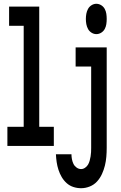

<svg xmlns="http://www.w3.org/2000/svg" viewBox="-20 -770 640 1013"><path d="M488 -590Q475 -590 463 -597.5Q451 -605 444.5 -617Q438 -629 435.5 -642.5Q433 -656 433 -670Q433 -684 435.5 -697.5Q438 -711 444.5 -723Q451 -735 463 -742.5Q475 -750 488 -750Q502 -750 514 -742.5Q526 -735 532.5 -723Q539 -711 541 -697.5Q543 -684 543 -670Q543 -656 541 -642.5Q539 -629 532.5 -617Q526 -605 514 -597.5Q502 -590 488 -590ZM19 0V-101H105V-634H28V-735H187V-101H264V0ZM408 223Q387 223 367 216.5Q347 210 331.5 196Q316 182 305.5 164Q295 146 288.5 126Q282 106 279 85.5Q276 65 275 44H357Q357 57 359.5 70Q362 83 367.5 94.5Q373 106 384 114Q395 122 408 122Q419 122 429 115Q439 108 444.5 98.5Q450 89 453 78Q456 67 458 55.5Q460 44 460.5 32.5Q461 21 461 10V-419H379V-520H543V10Q543 34 541 57.5Q539 81 533.5 103.5Q528 126 518 148Q508 170 492 187.5Q476 205 453.5 214Q431 223 408 223Z"/></svg>

Font: Iosevka Custom Extended
Style: Bold
Weight: 700
Width: 7
Monospace: yes
Designer: Belleve Invis
Foundry: Belleve Invis
Version: Version 11.2.4; ttfautohint (v1.8.4)